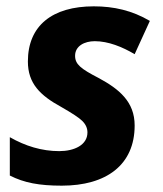

<svg xmlns="http://www.w3.org/2000/svg" viewBox="-20 -576 513 606"><path d="M175 10C315 10 405 -55 405 -180C405 -255 356 -295 291 -330C235 -359 217 -373 217 -400C217 -431 247 -446 279 -446C322 -446 366 -428 405 -405L453 -510C397 -543 339 -556 276 -556C145 -556 68 -495 68 -382C68 -313 106 -275 174 -238C207 -219 229 -205 240 -194C251 -183 256 -171 256 -158C256 -118 214 -99 167 -99C112 -99 60 -115 11 -143V-22C56 1 104 10 175 10Z"/></svg>

Font: BC Sans
Style: Bold Italic
Weight: 700
Italic angle: -12°
Designer: Monotype Design Team
Province of B.C.
Foundry: Monotype Imaging Inc.
Version: Version 2.000;GOOG;noto-source:20170915:90ef993387c0